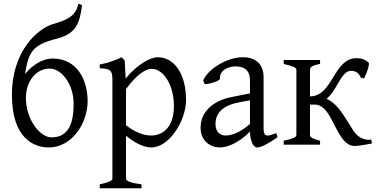

<svg xmlns="http://www.w3.org/2000/svg" viewBox="-20 -776 2015 1030"><path d="M375 -219C375 -120 351 -39 256 -39C196 -39 119 -132 119 -252C119 -336 170 -408 247 -408C310 -408 375 -325 375 -219ZM401 -756C389 -707 366 -676 275 -650C188 -630 44 -507 44 -268C44 -32 163 15 242 15C367 15 450 -116 450 -233C450 -350 392 -462 262 -462C232 -462 171 -449 114 -378C133 -494 151 -536 287 -569C388 -596 408 -651 420 -748C417 -750 409 -754 401 -756Z M791 -49C731 -49 678 -87 656 -104V-298C713 -378 765 -407 792 -407C860 -407 913 -315 913 -208C913 -79 840 -49 791 -49ZM825 -469C791 -469 721 -436 654 -355L649 -452L632 -469C623 -464 613 -460 604 -456L576 -446C557 -439 536 -434 515 -430V-410C574 -407 583 -398 583 -347V183C583 189 575 200 515 213V234H739V213C686 206 656 196 656 183V-48C682 -26 739 15 792 15C887 15 978 -127 978 -240C978 -377 917 -469 825 -469Z M1136 -112C1136 -181 1194 -215 1263 -227L1321 -238V-111C1260 -58 1215 -49 1189 -49C1176 -49 1136 -55 1136 -112ZM1469 -40 1462 -62C1434 -51 1424 -49 1414 -49C1398 -49 1394 -66 1394 -87V-362C1394 -430 1354 -469 1283 -469C1200 -469 1099 -409 1070 -345L1077 -326C1079 -325 1081 -325 1084 -325C1105 -325 1160 -342 1160 -354V-360C1160 -390 1190 -417 1239 -420C1285 -420 1321 -405 1321 -343V-275L1221 -255C1132 -238 1056 -182 1056 -91C1056 -18 1110 15 1160 15C1192 15 1253 -2 1321 -70C1322 -22 1337 15 1360 15C1382 15 1425 -9 1469 -40Z M1570 -403V-51C1570 -39 1545 -30 1502 -21V0H1697V-21C1659 -31 1643 -39 1643 -51V-215H1668C1686 -215 1720 -210 1757 -138L1780 -94C1828 5 1864 7 1885 7C1903 7 1966 -4 1975 -6L1972 -27C1968 -27 1964 -26 1960 -26C1910 -26 1883 -60 1864 -94L1829 -149C1786 -217 1755 -235 1732 -246C1752 -262 1768 -286 1781 -308L1800 -340C1830 -393 1851 -396 1864 -396C1895 -396 1909 -377 1915 -360L1933 -355C1952 -395 1959 -420 1959 -433C1959 -438 1958 -441 1956 -442C1940 -456 1920 -464 1893 -464C1768 -464 1767 -259 1643 -259V-403C1643 -418 1663 -427 1697 -433V-454H1502V-433C1542 -423 1570 -415 1570 -403Z"/></svg>

Font: Temporarium
Style: Regular
Weight: 400
Version: Version 1.1